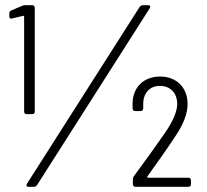

<svg xmlns="http://www.w3.org/2000/svg" viewBox="-20 -720 797 740"><path d="M114 -290V-690C114 -696 110 -700 104 -700H79C75 -700 71 -700 67 -698L24 -680C19 -678 16 -674 16 -669V-657C16 -651 19 -648 23 -648C24 -648 26 -649 27 -649L69 -659C71 -660 73 -657 73 -655V-290C73 -284 77 -280 83 -280H104C110 -280 114 -284 114 -290ZM518 -693 84 -12C80 -5 82 0 90 0H111C116 0 120 -3 123 -7L557 -688C561 -695 559 -700 551 -700H530C525 -700 521 -697 518 -693ZM548 -40C587 -94 623 -145 656 -195C687 -241 703 -282 703 -319C703 -383 660 -425 597 -425C535 -425 492 -385 491 -322V-302C491 -296 495 -292 501 -292H522C528 -292 532 -296 532 -302V-319C532 -362 558 -389 596 -389C636 -389 663 -362 663 -319C663 -290 646 -252 616 -208C578 -153 538 -98 496 -41C493 -36 492 -33 492 -28V-10C492 -4 496 0 502 0H706C712 0 716 -4 716 -10V-25C716 -31 712 -35 706 -35H551C548 -35 547 -37 548 -40Z"/></svg>

Font: Barlow Semi Condensed Light
Style: Regular
Weight: 300
Width: 4
Designer: Jeremy Tribby
Foundry: Tribby Type
Version: Version 1.422;hotconv 1.0.109;makeotfexe 2.5.65596